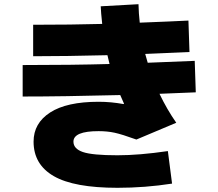

<svg xmlns="http://www.w3.org/2000/svg" viewBox="-20 -835 1040 915"><path d="M88 -375V-525Q328 -525 502 -530Q498 -544 492 -572Q294 -567 138 -567V-717Q320 -717 467 -721Q461 -777 460 -805L640 -815Q641 -771 646 -727Q802 -733 878 -737L883 -587Q878 -587 672 -578L684 -536Q834 -542 908 -545L913 -395Q856 -392 740 -388Q776 -313 820 -250L630 -170Q561 -195 526 -202.5Q491 -210 450 -210Q330 -210 330 -160Q330 -126 375 -110.5Q420 -95 540 -95Q643 -95 780 -115L800 40Q671 60 540 60Q333 60 236.5 4.5Q140 -51 140 -160Q140 -248 219 -299Q298 -350 450 -350Q509 -350 569 -339L571 -341Q565 -354 553 -382Q280 -375 88 -375Z"/></svg>

Font: Mplus 1p Black
Style: Regular
Weight: 900
Version: Version 1.061